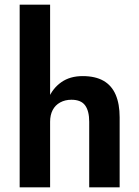

<svg xmlns="http://www.w3.org/2000/svg" viewBox="-20 -800 595 820"><path d="M194 -780H64V0H194ZM361 -280V0H491V-299Q491 -356 474 -395.5Q457 -435 422 -455Q387 -475 333 -475Q279 -475 242 -449Q205 -423 186.5 -379Q168 -335 168 -280H194Q194 -309 205 -330Q216 -351 237 -362.5Q258 -374 285 -374Q326 -374 343.5 -350Q361 -326 361 -280Z"/></svg>

Font: Jost SemiBold
Style: Regular
Weight: 600
Version: Version 3.710